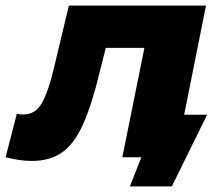

<svg xmlns="http://www.w3.org/2000/svg" viewBox="-66 -562 794 686"><path d="M398 104 439 0H371L450 -391H312L291 -308Q263 -190 231.5 -119.5Q200 -49 156.5 -18Q113 13 48 13Q24 13 1.5 9.5Q-21 6 -46 0L-6 -155Q1 -154 6 -153.5Q11 -153 18 -153Q61 -153 84 -194.5Q107 -236 126 -316L180 -542H670L592 -152H674L548 104Z"/></svg>

Font: Montserrat ExtraBold
Style: Italic
Weight: 800
Italic angle: -11.3°
Designer: Julieta Ulanovsky
Foundry: Julieta Ulanovsky
Version: Version 9.000; ttfautohint (v1.8.4.7-5d5b)